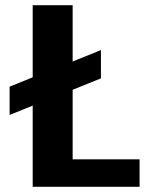

<svg xmlns="http://www.w3.org/2000/svg" viewBox="-20 -720 587 740"><path d="M518 -106V0H106V-313L17 -277V-386L106 -422V-700H260V-483L369 -527V-418L260 -374V-106Z"/></svg>

Font: Krub
Style: Bold
Weight: 700
Version: Version 1.000; ttfautohint (v1.6)